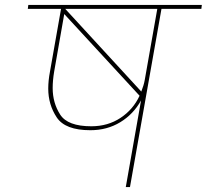

<svg xmlns="http://www.w3.org/2000/svg" viewBox="-20 -760 840 780"><path d="M798 -724H636L508 0H491L553 -352Q522 -296 468.5 -263.5Q415 -231 347 -231Q245 -231 210.5 -283Q176 -335 176 -400Q176 -432 183 -469L228 -724H93L95 -740H800ZM619 -724H245L554 -388Q564 -413 568 -435ZM351 -247Q418 -247 469.5 -281Q521 -315 547 -371L241 -703L200 -469Q194 -433 194 -402Q194 -342 224.5 -294.5Q255 -247 351 -247Z"/></svg>

Font: Fz Poppins Thin
Style: Italic
Weight: 100
Italic angle: -10°
Designer: Ninad Kale (Devanagari), Jonny Pinhorn (Latin)
Foundry: Indian Type Foundry
Version: Vit hóa bi Vntype.Com & FontZin.Com